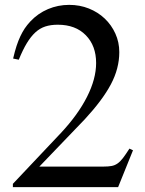

<svg xmlns="http://www.w3.org/2000/svg" viewBox="-20 -773 598 793"><path d="M467.8 0H33.2V-13.7L231.4 -223.6Q301.8 -298.8 339.4 -373Q377 -447.3 377 -512.7Q377 -584 334.5 -627.4Q292 -670.9 218.8 -670.9Q189.5 -670.9 167 -663.6Q144.5 -656.2 126 -639.2Q107.4 -622.1 90.8 -594.7Q74.2 -567.4 57.6 -526.4L34.2 -531.2Q41 -560.5 48.3 -583Q55.7 -605.5 64 -623Q72.3 -640.6 82 -655.3Q91.8 -669.9 105.5 -684.6Q136.7 -717.8 178.2 -735.4Q219.7 -752.9 265.6 -752.9Q309.6 -752.9 347.2 -737.8Q384.8 -722.7 412.6 -696.3Q440.4 -669.9 456.5 -634.3Q472.7 -598.6 472.7 -557.6Q472.7 -490.2 438 -424.8Q403.3 -359.4 330.1 -280.3L142.6 -85H408.2Q426.8 -85 440.4 -87.4Q454.1 -89.8 465.3 -97.7Q476.6 -105.5 487.8 -120.1Q499 -134.8 514.6 -159.2L529.3 -152.3Z"/></svg>

Font: BabelStone Tibetan
Style: Regular
Weight: 400
Designer: Christopher J. Fynn
Foundry: BabelStone
Version: Version 10.011 October 1, 2023